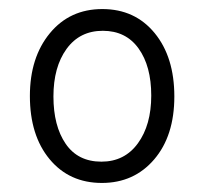

<svg xmlns="http://www.w3.org/2000/svg" viewBox="-20 -533 451 424"><path d="M205 -129Q133 -129 89.5 -181.5Q46 -234 46 -321Q46 -406 90 -459.5Q134 -513 206 -513Q278 -513 321.5 -460Q365 -407 365 -320Q365 -233 320.5 -181Q276 -129 205 -129ZM204 -176Q255 -176 284.5 -216.5Q314 -257 314 -322Q314 -387 286 -426Q258 -465 207 -465Q156 -465 127 -425Q98 -385 98 -320Q98 -255 125 -215.5Q152 -176 204 -176Z"/></svg>

Font: Noto Sans ExtraCondensed Light
Style: Regular
Weight: 300
Width: 2
Designer: Monotype Design Team
Foundry: Monotype Imaging Inc.
Version: Version 2.013; ttfautohint (v1.8.4.7-5d5b)